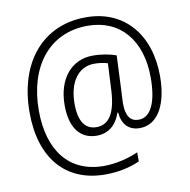

<svg xmlns="http://www.w3.org/2000/svg" viewBox="-87 -799 967 977"><g transform="rotate(-10 396.5 -310.5)"><path d="M740 -353C740 -570 616 -713 421 -713C199 -714 54 -547 54 -285C54 -51 173 92 380 92C450 92 509 78 558 56V9C509 31 444 48 380 48C200 48 102 -81 102 -287C102 -511 220 -669 421 -669C588 -669 692 -548 692 -354C692 -230 659 -153 595 -153C553 -153 530 -182 530 -248C530 -266 532 -290 533 -313L541 -495C511 -506 466 -515 421 -515C309 -515 236 -426 236 -290C236 -175 285 -110 371 -110C428 -110 472 -142 494 -207H498C502 -148 535 -110 593 -110C691 -110 740 -214 740 -353ZM287 -289C287 -398 336 -473 421 -473C448 -473 471 -469 490 -463L483 -323C477 -209 442 -153 377 -153C318 -153 287 -200 287 -289Z"/></g></svg>

Font: Noto Sans Telugu SemiCondensed Light
Style: Regular
Weight: 300
Width: 4
Designer: Jelle Bosma - Monotype Design Team
Foundry: Monotype Imaging Inc.
Version: Version 2.005